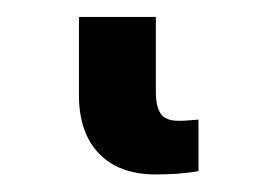

<svg xmlns="http://www.w3.org/2000/svg" viewBox="-20 38 307 222"><path d="M160.2 239.7Q117.7 239.7 94.5 215.6Q71.3 191.4 71.3 148.4V57.6H160.2V143.6Q160.2 161.6 166 169.7Q171.9 177.7 186.5 177.7Q192.9 177.7 198 177.2Q203.1 176.8 209.5 176.3V235.8Q199.2 237.8 185.8 238.8Q172.4 239.7 160.2 239.7Z"/></svg>

Font: Inter 20pt Medium
Style: Regular
Weight: 500
Version: Version 4.001;git-66647c0bb